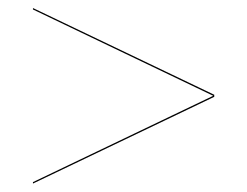

<svg xmlns="http://www.w3.org/2000/svg" viewBox="-20 -620 600 466"><path d="M500 -390V-385L60 -174.5V-178L497.5 -387.5L60 -597V-600.5Z"/></svg>

Font: Bodoni* 48pt
Style: Bold
Weight: 700
Version: Version 2.3